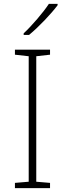

<svg xmlns="http://www.w3.org/2000/svg" viewBox="-20 -970 334 990"><path d="M277 -943V-950H232C204 -907 144 -837 102 -798V-790H130C182 -833 244 -899 277 -943ZM238 0V-27L167 -33V-680L238 -688V-714H57V-688L128 -680V-33L57 -27V0Z"/></svg>

Font: Noto Sans Tamil ExtraLight
Style: Regular
Weight: 200
Designer: Jelle Bosma - Monotype Design Team
Foundry: Monotype Imaging Inc.
Version: Version 2.004